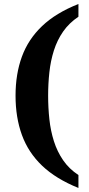

<svg xmlns="http://www.w3.org/2000/svg" viewBox="-20 -792 441 951"><path d="M368.5 139Q256.8 93.9 188.4 28.6Q120 -36.8 88.5 -123.6Q57 -210.3 57 -318.2Q57 -425.4 88.5 -511.5Q120 -597.6 188.4 -662.8Q256.8 -728.1 368.5 -772.2V-709.2Q322.2 -678.2 292.6 -635.6Q263.1 -592.9 246.9 -541.9Q230.7 -490.8 224.6 -434.2Q218.4 -377.6 218.4 -318.2Q218.4 -258.2 224.6 -201.2Q230.7 -144.3 246.9 -93Q263.1 -41.6 292.6 1.5Q322.2 44.6 368.5 75Z"/></svg>

Font: Noto Serif Lao
Style: Regular
Weight: 400
Designer: Monotype Design Team
Foundry: Monotype Imaging Inc.
Version: Version 2.003